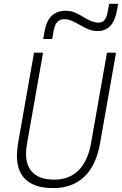

<svg xmlns="http://www.w3.org/2000/svg" viewBox="-20 -967 634 997"><path d="M255.9 9.8Q146.5 9.8 100.1 -49.3Q67.9 -90.3 67.9 -158.7Q67.9 -188 73.7 -222.7L156.7 -693.4H203.6L120.6 -222.7Q115.2 -193.4 115.2 -168.5Q115.2 -114.7 140.1 -82Q176.3 -34.2 261.7 -34.2Q338.9 -34.2 387.5 -82Q436 -129.9 452.6 -222.7L535.6 -693.4H582.5L499.5 -222.7Q479.5 -107.9 417.5 -49.1Q355.5 9.8 255.9 9.8ZM204.1 -764.6 211.4 -803.7Q229.5 -911.1 320.8 -911.1Q346.7 -911.1 368.4 -901.9Q390.1 -892.6 410.2 -880.4Q430.2 -868.2 450.4 -858.9Q470.7 -849.6 494.1 -849.6Q530.3 -849.6 539.6 -908.2L546.9 -947.3H593.8L587.4 -913.1Q568.4 -805.7 487.3 -805.7Q461.4 -805.7 439.2 -814.9Q417 -824.2 396.5 -836.4Q376 -848.6 355.5 -857.9Q335 -867.2 313 -867.2Q269 -867.2 258.8 -808.6L251 -764.6Z"/></svg>

Font: CaskaydiaCove NF ExtraLight
Style: Italic
Weight: 200
Italic angle: -10°
Designer: Aaron Bell
Foundry: Saja Typeworks
Version: Version 2111.001; VTT 6.35;Nerd Fonts 3.2.1